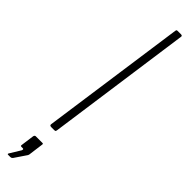

<svg xmlns="http://www.w3.org/2000/svg" viewBox="-342 -706 905 905"><g transform="rotate(45 111.0 -253.0)"><path d="M95 -11Q94 -4 92.5 -2Q91 0 83 0H66Q59 0 56.5 -2.5Q54 -5 55 -11L157 -733Q158 -739 159.5 -740.5Q161 -742 166 -742H188Q199 -742 196 -731ZM13 236Q10 236 9.5 234Q9 232 11 229L44 175Q46 170 45 167.5Q44 165 40 165H32Q28 165 26.5 163.5Q25 162 26 157L35 91Q37 82 44 82H89Q94 82 93 88L83 164Q81 168 81 170L41 229Q38 233 35 234.5Q32 236 26 236Z"/></g></svg>

Font: Libre Franklin Thin Thin
Style: Italic
Weight: 250
Italic angle: -8°
Version: Version 3.000